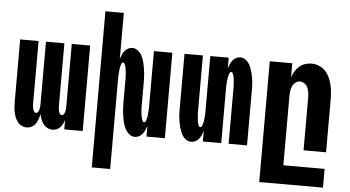

<svg xmlns="http://www.w3.org/2000/svg" viewBox="-59 -842 2119 1164"><g transform="rotate(5 1000.0 -260.0)"><path d="M122 8Q106 8 91 0.5Q76 -7 66.5 -20Q57 -33 51 -48Q45 -63 42 -79Q39 -95 38 -111Q37 -127 37 -143V-520H149V-143Q149 -134 149.5 -126Q150 -118 152 -109.5Q154 -101 158.5 -93Q163 -85 171 -85Q180 -85 184.5 -93Q189 -101 191 -109.5Q193 -118 193.5 -126Q194 -134 194 -143V-520H306V-143Q306 -134 306.5 -126Q307 -118 309 -109.5Q311 -101 315.5 -93Q320 -85 329 -85Q337 -85 341.5 -93Q346 -101 348 -109.5Q350 -118 350.5 -126Q351 -134 351 -143V-520H463V0H351V-57Q347 -45 341 -33Q335 -21 326 -11.5Q317 -2 304.5 3Q292 8 279 8Q263 8 248.5 0.5Q234 -7 224 -20Q214 -33 208.5 -48Q203 -63 200 -79Q196 -63 190.5 -48Q185 -33 176 -20Q167 -7 152.5 0.5Q138 8 122 8Z M537 215V-735H649V-455Q653 -468 658.5 -480.5Q664 -493 672.5 -504Q681 -515 693.5 -521.5Q706 -528 719 -528Q735 -528 748 -519.5Q761 -511 770 -498.5Q779 -486 784.5 -471.5Q790 -457 793.5 -442Q797 -427 799.5 -412Q802 -397 803.5 -381.5Q805 -366 805.5 -350.5Q806 -335 806 -320V-200Q806 -194 806 -188Q806 -182 806 -176Q806 -170 806.5 -163.5Q807 -157 807.5 -151Q808 -145 808.5 -139Q809 -133 810 -127Q811 -121 812 -115Q813 -109 815 -103.5Q817 -98 820 -91.5Q823 -85 829 -85Q835 -85 838 -91.5Q841 -98 842.5 -103.5Q844 -109 845.5 -115Q847 -121 847.5 -127Q848 -133 848.5 -139Q849 -145 849.5 -151Q850 -157 850.5 -163.5Q851 -170 851 -176Q851 -182 851 -188Q851 -194 851 -200V-520H963V0H851V-65Q847 -52 841.5 -39.5Q836 -27 827.5 -16Q819 -5 806.5 1.5Q794 8 781 8Q765 8 752 -0.5Q739 -9 730 -21.5Q721 -34 715.5 -48.5Q710 -63 706.5 -78Q703 -93 700.5 -108Q698 -123 696.5 -138.5Q695 -154 694.5 -169.5Q694 -185 694 -200V-320Q694 -326 694 -332Q694 -338 694 -344Q694 -350 693.5 -356.5Q693 -363 692.5 -369Q692 -375 691.5 -381Q691 -387 690 -393Q689 -399 688 -405Q687 -411 685 -416.5Q683 -422 680 -428.5Q677 -435 671 -435Q665 -435 662 -428.5Q659 -422 657.5 -416.5Q656 -411 654.5 -405Q653 -399 652.5 -393Q652 -387 651.5 -381Q651 -375 650.5 -369Q650 -363 649.5 -356.5Q649 -350 649 -344Q649 -338 649 -332Q649 -326 649 -320V215Z M1123 8Q1108 8 1094.5 -0.5Q1081 -9 1072.5 -21.5Q1064 -34 1058.5 -48.5Q1053 -63 1049 -78Q1045 -93 1042.5 -108Q1040 -123 1038.5 -138.5Q1037 -154 1037 -169.5Q1037 -185 1037 -200V-520H1149V-200Q1149 -194 1149 -188Q1149 -182 1149 -176Q1149 -170 1149.5 -163.5Q1150 -157 1150.5 -151Q1151 -145 1151.5 -139Q1152 -133 1152.5 -127Q1153 -121 1154.5 -115Q1156 -109 1157.5 -103.5Q1159 -98 1162 -91.5Q1165 -85 1171 -85Q1177 -85 1180 -91.5Q1183 -98 1185 -103.5Q1187 -109 1188 -115Q1189 -121 1190 -127Q1191 -133 1191.5 -139Q1192 -145 1192.5 -151Q1193 -157 1193.5 -163.5Q1194 -170 1194 -176Q1194 -182 1194 -188Q1194 -194 1194 -200V-520H1306V-455Q1310 -468 1315.5 -480.5Q1321 -493 1329.5 -504Q1338 -515 1350.5 -521.5Q1363 -528 1377 -528Q1392 -528 1405.5 -519.5Q1419 -511 1427.5 -498.5Q1436 -486 1441.5 -471.5Q1447 -457 1451 -442Q1455 -427 1457.5 -412Q1460 -397 1461.5 -381.5Q1463 -366 1463 -350.5Q1463 -335 1463 -320V0H1351V-320Q1351 -326 1351 -332Q1351 -338 1351 -344Q1351 -350 1350.5 -356.5Q1350 -363 1349.5 -369Q1349 -375 1348.5 -381Q1348 -387 1347.5 -393Q1347 -399 1345.5 -405Q1344 -411 1342.5 -416.5Q1341 -422 1338 -428.5Q1335 -435 1329 -435Q1323 -435 1320 -428.5Q1317 -422 1315 -416.5Q1313 -411 1312 -405Q1311 -399 1310 -393Q1309 -387 1308.5 -381Q1308 -375 1307.5 -369Q1307 -363 1306.5 -356.5Q1306 -350 1306 -344Q1306 -338 1306 -332Q1306 -326 1306 -320V0H1194V-65Q1190 -52 1184.5 -39.5Q1179 -27 1170.5 -16Q1162 -5 1149.5 1.5Q1137 8 1123 8Z M1556 215V-520H1693V-434Q1699 -453 1709.5 -470.5Q1720 -488 1735.5 -501.5Q1751 -515 1770.5 -521.5Q1790 -528 1810 -528Q1833 -528 1855 -519Q1877 -510 1893 -493.5Q1909 -477 1919 -455.5Q1929 -434 1934.5 -411.5Q1940 -389 1942 -366Q1944 -343 1944 -320V0H1807V-320Q1807 -335 1805 -350.5Q1803 -366 1797 -380Q1791 -394 1778 -404Q1765 -414 1750 -414Q1735 -414 1722 -404Q1709 -394 1703 -380Q1697 -366 1695 -350.5Q1693 -335 1693 -320V101H1944V215Z"/></g></svg>

Font: Iosevka Heavy
Style: Regular
Weight: 900
Monospace: yes
Designer: Belleve Invis
Foundry: Belleve Invis
Version: Version 32.5.0; ttfautohint (v1.8.4)